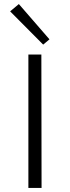

<svg xmlns="http://www.w3.org/2000/svg" viewBox="-20 -927 345 947"><path d="M30 -871 73 -907 224 -733 193 -707ZM120 -658H184L185 0H120Z"/></svg>

Font: Ysabeau SC Semilight
Style: Regular
Weight: 300
Designer: Christian Thalmann (Catharsis Fonts)
Version: Version 0.003